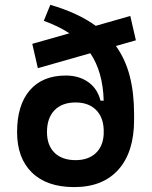

<svg xmlns="http://www.w3.org/2000/svg" viewBox="-20 -760 626 790"><path d="M285.2 9.8Q172.9 9.8 111.6 -49.8Q50.3 -109.4 50.3 -216.8Q50.3 -327.6 102.5 -388.4Q154.8 -449.2 250.5 -449.2Q305.2 -449.2 343.3 -422.1Q381.3 -395 393.6 -345.7H406.7Q403.3 -464.8 351.6 -541L135.7 -479.5L112.8 -579.6L265.6 -623Q221.2 -652.3 160.2 -674.3L187 -740.2Q300.8 -707 374 -653.8L516.1 -694.3L539.1 -594.2L457 -570.8Q495.6 -517.1 513.7 -447.5Q531.7 -377.9 531.7 -290V-266.6Q531.7 -134.8 467.5 -62.5Q403.3 9.8 285.2 9.8ZM291 -101.1Q342.8 -101.1 373.3 -129.2Q403.8 -157.2 406.7 -207.5V-227.5Q404.3 -279.8 373.8 -309.1Q343.3 -338.4 291 -338.4Q235.4 -338.4 204.3 -306.4Q173.3 -274.4 173.3 -216.8Q173.3 -162.1 204.3 -131.6Q235.4 -101.1 291 -101.1Z"/></svg>

Font: CaskaydiaCove NFP SemiBold
Style: Regular
Weight: 600
Designer: Aaron Bell
Foundry: Saja Typeworks
Version: Version 2111.001; VTT 6.35;Nerd Fonts 3.1.1